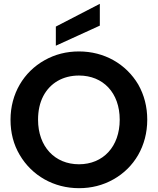

<svg xmlns="http://www.w3.org/2000/svg" viewBox="-20 -977 825 1004"><path d="M35 -351C35 -282 51 -221 83 -167C147 -58 262 7 393 7C458 7 518 -8 573 -39C682 -100 750 -214 750 -351C750 -419 734 -480 703 -535C639 -643 525 -708 393 -708C328 -708 268 -693 213 -662C104 -601 35 -487 35 -351ZM206 -474C242 -543 309 -582 393 -582C519 -582 606 -492 606 -351C606 -210 519 -118 393 -118C267 -118 179 -210 179 -351C179 -398 188 -439 206 -474ZM502 -843V-957L272 -838V-738Z"/></svg>

Font: Poppins SemiBold
Style: Regular
Weight: 600
Designer: Ninad Kale (Devanagari), Jonny Pinhorn (Latin)
Foundry: Indian Type Foundry
Version: 4.004